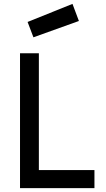

<svg xmlns="http://www.w3.org/2000/svg" viewBox="-20 -968 543 988"><path d="M466 0H83V-694H180V-93H466ZM122 -855 353 -948 386 -860 152 -776Z"/></svg>

Font: TitilliumText22L Lt
Style: Medium
Weight: 500
Designer: Campivisivi
Foundry: Campivisivi
Version: 1.000